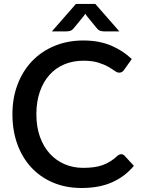

<svg xmlns="http://www.w3.org/2000/svg" viewBox="-20 -930 704 958"><path d="M585 -160.5Q594.5 -160.5 601.5 -153L648 -102.5Q604 -49.5 540 -20.8Q476 8 387 8Q308 8 244.2 -19.2Q180.5 -46.5 135.5 -95.2Q90.5 -144 66.2 -211.5Q42 -279 42 -360Q42 -441 67.8 -508.8Q93.5 -576.5 140.2 -625.2Q187 -674 252.2 -701Q317.5 -728 396 -728Q474 -728 533.8 -702.8Q593.5 -677.5 637.5 -635.5L599 -581Q595 -575.5 589.5 -571.5Q584 -567.5 574.5 -567.5Q564.5 -567.5 551.8 -576.8Q539 -586 519.2 -597.2Q499.5 -608.5 469.8 -617.8Q440 -627 395.5 -627Q344 -627 301 -609Q258 -591 227 -556.5Q196 -522 178.8 -472.5Q161.5 -423 161.5 -360Q161.5 -296.5 179.5 -246.8Q197.5 -197 229 -162.8Q260.5 -128.5 303 -110.5Q345.5 -92.5 394.5 -92.5Q424.5 -92.5 448.2 -95.8Q472 -99 492 -106.2Q512 -113.5 529.8 -124.5Q547.5 -135.5 565 -151.5Q575 -160.5 585 -160.5ZM575.5 -773.5H497.5Q490.5 -773.5 481 -776Q471.5 -778.5 461.5 -791L412 -851.5Q408 -857 405.5 -861.5Q403 -857 399 -851.5L349.5 -791Q339.5 -778.5 330 -776Q320.5 -773.5 313.5 -773.5H239L359 -910.5H455.5Z"/></svg>

Font: LatoLatin Semibold
Style: Regular
Weight: 600
Designer: Lukasz Dziedzic with Adam Twardoch and Botio Nikoltchev
Foundry: tyPoland Lukasz Dziedzic
Version: Version 2.015; 2015-08-06; http://www.latofonts.com/